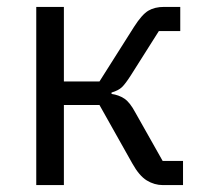

<svg xmlns="http://www.w3.org/2000/svg" viewBox="-20 -536 590 556"><path d="M85 0V-516H165V-300H268L368 -458Q391 -494 409.5 -505Q428 -516 455 -516H502V-446H440L359 -318Q343 -293 333 -283.5Q323 -274 303 -268V-264Q324 -261 340 -250.5Q356 -240 372 -210L451 -70H510V0H452Q427 0 405 -13.5Q383 -27 363 -63L268 -232H165V0Z"/></svg>

Font: IBM Plex Sans Var
Style: Regular
Weight: 400
Designer: Mike Abbink, Paul van der Laan, Pieter van Rosmalen
Foundry: Bold Monday
Version: Version 3.000